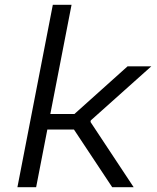

<svg xmlns="http://www.w3.org/2000/svg" viewBox="-20 -785 660 805"><path d="M131.5 0 178.5 -242H290L450.5 0H540.5L359.5 -273.5L360.5 -280L614.5 -507H515L292 -307H191L280 -765H201.5L53 0Z"/></svg>

Font: Monaspace Neon Light
Style: Italic
Weight: 300
Italic angle: -11°
Designer: Riley Cran & the Lettermatic Team
Foundry: Lettermatic
Version: Version 1.200 (Monaspace Neon)